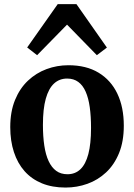

<svg xmlns="http://www.w3.org/2000/svg" viewBox="-20 -876 634 908"><path d="M28.5 -275Q28.5 -348 51 -403Q73.5 -458 112.2 -494.5Q151 -531 200.2 -549.2Q249.5 -567.5 303.5 -567.5Q388 -567.5 446.2 -532.2Q504.5 -497 535 -433Q565.5 -369 565.5 -281.5Q565.5 -207 543 -152Q520.5 -97 481.8 -60.8Q443 -24.5 393.5 -6.8Q344 11 290 11Q227 11 178.2 -9Q129.5 -29 96.2 -66.5Q63 -104 45.8 -156.8Q28.5 -209.5 28.5 -275ZM299 -52Q335.5 -52 360.2 -75.5Q385 -99 397.8 -147.5Q410.5 -196 410.5 -271Q410.5 -325.5 404.5 -368.8Q398.5 -412 385.2 -442.2Q372 -472.5 350.2 -488.5Q328.5 -504.5 297.5 -504.5Q261 -504.5 235.5 -481Q210 -457.5 196.5 -409.2Q183 -361 183 -285.5Q183 -231 189.5 -187.5Q196 -144 210 -114Q224 -84 245.8 -68Q267.5 -52 299 -52ZM155.5 -615 108.5 -651.5 253 -856.5H341.5L485.5 -651L438 -615L297 -759.5Z"/></svg>

Font: Merriweather 24pt
Style: Bold
Weight: 700
Designer: Eben Sorkin
Foundry: Eben Sorkin
Version: Version 2.100